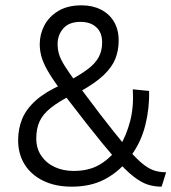

<svg xmlns="http://www.w3.org/2000/svg" viewBox="-20 -690 643 720"><path d="M249 10Q187 10 141.5 -12.5Q96 -35 72 -74Q48 -113 48 -164Q48 -208 63.5 -245Q79 -282 115 -314Q151 -346 212 -373L248 -392Q286 -413 311.5 -432.5Q337 -452 350 -475.5Q363 -499 363 -531Q363 -568 341 -588Q319 -608 282 -608Q239 -608 217.5 -583.5Q196 -559 196 -525Q196 -506 201 -488Q206 -470 222 -444Q238 -418 270 -375Q302 -332 356 -261Q411 -190 447 -146.5Q483 -103 508.5 -81Q534 -59 555.5 -51.5Q577 -44 603 -44L586 10Q558 10 533.5 2Q509 -6 479.5 -29Q450 -52 409.5 -98.5Q369 -145 309 -221Q256 -289 221 -334.5Q186 -380 166 -412.5Q146 -445 137.5 -471Q129 -497 129 -524Q129 -561 146 -594Q163 -627 198 -648.5Q233 -670 286 -670Q327 -670 358.5 -654Q390 -638 407.5 -608.5Q425 -579 425 -538Q425 -501 412.5 -469.5Q400 -438 368.5 -408Q337 -378 279 -346L249 -334Q200 -309 170.5 -285.5Q141 -262 128.5 -235Q116 -208 116 -171Q116 -133 135 -105.5Q154 -78 185.5 -63.5Q217 -49 256 -49Q310 -49 348 -69.5Q386 -90 417 -128L428 -139Q454 -182 468 -235.5Q482 -289 478 -355L539 -349Q541 -285 525 -221Q509 -157 472 -107L458 -88Q422 -43 370.5 -16.5Q319 10 249 10Z"/></svg>

Font: Kantumruy Pro
Style: Regular
Weight: 400
Designer: Sovichet Tep
Foundry: Sovichet Tep
Version: Version 1.002